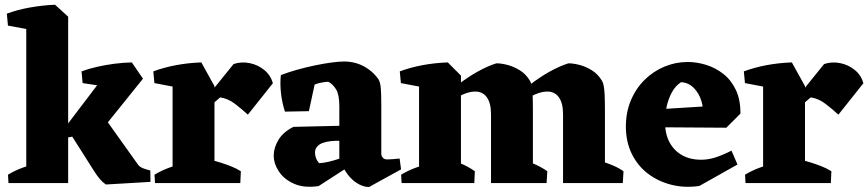

<svg xmlns="http://www.w3.org/2000/svg" viewBox="-20 -756 3586 793"><path d="M88.5 0V-683.8L207.2 -736.5L261.5 -687.2V0ZM203 -177.5 193.8 -202.5 255 -237.8 412.5 -445 524.5 -498.2 570.5 -431 395.5 -213.5ZM417.2 6Q403.2 -3.5 392.4 -16.5Q381.5 -29.5 369.2 -48.5L265 -212.8L413.8 -267.2L550.2 -75.8Q558 -65.8 571.2 -60.9Q584.5 -56 600.8 -51.8L601.5 -4.8ZM12.8 -650.2 8.2 -699.5Q51.8 -715.8 102.8 -724.9Q153.8 -734 206.5 -736.5L206 -665.8L129.8 -628.8ZM321.2 -412.8 316.8 -461.2Q347 -472.5 381.8 -480.2Q416.5 -488 453 -492.8Q489.5 -497.5 524.5 -498.2L521 -426L448 -393.8ZM15 0 13 -34.5Q41.5 -51.8 75 -64Q108.5 -76.2 136.5 -82.8L127 0Z M692.8 0V-445.5L811.5 -498.2L865.8 -400.2V0ZM764 -246 797.5 -309.5 944.8 -491.5Q976.5 -502.2 1010.8 -495.4Q1045 -488.5 1071.4 -467Q1097.8 -445.5 1107 -412.2L1003.8 -282.5Q979.5 -304.8 950.8 -326.9Q922 -349 889.5 -353.8ZM617.8 -412.8 613.2 -461.2Q656.8 -477.5 707.8 -487Q758.8 -496.5 811.5 -498.2L811 -427.5L734.8 -390.5ZM620.2 0 618.2 -34.5Q646.8 -51.8 680.2 -64Q713.8 -76.2 741.8 -82.8L732.2 0ZM819 0 844 -97Q864.8 -92.5 887.9 -85.4Q911 -78.2 933.6 -69.4Q956.2 -60.5 974.8 -48.8L972.5 0Z M1504 16.5Q1484 16.2 1463.5 5.6Q1443 -5 1425.2 -24.4Q1407.5 -43.8 1395.8 -69.5L1381.5 -75.2V-318.2Q1381.5 -365.2 1367.9 -387.2Q1354.2 -409.2 1335.5 -418.5Q1321 -417.5 1305.4 -414.4Q1289.8 -411.2 1279.5 -406.8L1255.8 -296.8L1157 -295Q1145.5 -329 1140.8 -368.9Q1136 -408.8 1140 -445.8Q1171.2 -458 1208 -468.2Q1244.8 -478.5 1281.1 -486Q1317.5 -493.5 1349.2 -497.8Q1381 -502 1401.2 -502Q1429.2 -502 1454.9 -493.9Q1480.5 -485.8 1503.2 -469.2Q1526 -452.8 1542.8 -429Q1550.5 -416.8 1552.6 -394Q1554.8 -371.2 1554.8 -326.5V-122Q1554.8 -111.8 1561.1 -104.6Q1567.5 -97.5 1579.2 -97.5Q1591 -97.5 1602.8 -98.6Q1614.5 -99.8 1630.5 -101.2L1636.5 -56.5ZM1296 12.5Q1236.5 21.5 1194.9 3.1Q1153.2 -15.2 1131.9 -47.8Q1110.5 -80.2 1110.5 -113.8Q1110.5 -145 1129.6 -177.6Q1148.8 -210.2 1191.8 -232L1413.2 -237.2L1412.2 -174.2L1384.2 -174.5Q1366 -175.2 1347.5 -173.2Q1329 -171.2 1314.1 -166.1Q1299.2 -161 1290.1 -150.9Q1281 -140.8 1281 -125Q1281 -114.2 1285.6 -102.1Q1290.2 -90 1298.8 -82Q1318 -83.2 1337.4 -87.9Q1356.8 -92.5 1375 -98.6Q1393.2 -104.8 1406 -108.8L1418.8 -66.8Z M1710.8 0V-445.5L1829.5 -498.2L1883.8 -443.8V0ZM2008 0V-284.8Q2008 -330.8 1990.1 -355Q1972.2 -379.2 1939.5 -377.8Q1917.2 -377 1891.2 -365.5Q1865.2 -354 1839.2 -337.4Q1813.2 -320.8 1789.2 -302.5L1784 -328.8Q1825.8 -370.8 1868.8 -404.1Q1911.8 -437.5 1953 -460.4Q1994.2 -483.2 2030.2 -494.5Q2050 -494.5 2075.5 -488Q2101 -481.5 2126.4 -466Q2151.8 -450.5 2168.5 -423Q2173.5 -414.8 2176.1 -400.8Q2178.8 -386.8 2179.9 -362.4Q2181 -338 2181 -295.5V0ZM2305.5 0V-284.8Q2305.5 -330.8 2287.6 -355Q2269.8 -379.2 2237 -377.8Q2214.8 -377 2188.8 -365.5Q2162.8 -354 2136.8 -337.4Q2110.8 -320.8 2086.8 -302.5L2081.5 -328.8Q2123.2 -370.8 2166.2 -404.1Q2209.2 -437.5 2250.5 -460.4Q2291.8 -483.2 2327.8 -494.5Q2347.5 -494.5 2373 -488Q2398.5 -481.5 2423.9 -466Q2449.2 -450.5 2466 -423Q2471 -414.8 2473.6 -400.8Q2476.2 -386.8 2477.4 -362.4Q2478.5 -338 2478.5 -295.5V0ZM1635.8 -412.8 1631.2 -461.2Q1674.8 -477.5 1725.8 -487Q1776.8 -496.5 1829.5 -498.2L1829 -427.5L1752.8 -390.5ZM1638.8 0 1636.8 -34.5Q1665.2 -51.8 1698.8 -64Q1732.2 -76.2 1760.2 -82.8L1750.8 0ZM1793.5 0 1818.5 -103Q1849.8 -95 1881.8 -81.5Q1913.8 -68 1941.2 -48.8L1939 0ZM2091 0 2116 -103Q2147.2 -95 2180.1 -81.5Q2213 -68 2240.5 -48.8L2237.5 0ZM2393.8 0 2418.8 -103Q2450 -95 2488.9 -81.5Q2527.8 -68 2555.2 -48.8L2552.2 0Z M2868.5 12Q2807.5 21 2752.5 7Q2697.5 -7 2655.2 -39.5Q2613 -72 2589 -121.4Q2565 -170.8 2565 -233.5Q2565 -292.5 2585.6 -341.4Q2606.2 -390.2 2641.9 -425.8Q2677.5 -461.2 2723.8 -480.6Q2770 -500 2820.2 -500Q2857.8 -500 2896.4 -488.1Q2935 -476.2 2967.4 -450.9Q2999.8 -425.5 3019.1 -384.9Q3038.5 -344.2 3038.2 -286.8L2882 -272.8Q2887 -306.2 2876.9 -339Q2866.8 -371.8 2845 -393.4Q2823.2 -415 2792.8 -416.5Q2770 -402 2755.2 -375Q2740.5 -348 2733.5 -316Q2726.5 -284 2726.5 -254.5Q2726.5 -203 2745.5 -167.9Q2764.5 -132.8 2798.1 -114.5Q2831.8 -96.2 2874 -96.2Q2905.5 -96.2 2935.6 -106Q2965.8 -115.8 3001.2 -133.8L3026 -76.5ZM2979.8 -228.5 2681 -230.5 2669 -302.8 2954.5 -320.5 3038.2 -286.8Z M3131.8 0V-445.5L3250.5 -498.2L3304.8 -400.2V0ZM3203 -246 3236.5 -309.5 3383.8 -491.5Q3415.5 -502.2 3449.8 -495.4Q3484 -488.5 3510.4 -467Q3536.8 -445.5 3546 -412.2L3442.8 -282.5Q3418.5 -304.8 3389.8 -326.9Q3361 -349 3328.5 -353.8ZM3056.8 -412.8 3052.2 -461.2Q3095.8 -477.5 3146.8 -487Q3197.8 -496.5 3250.5 -498.2L3250 -427.5L3173.8 -390.5ZM3059.2 0 3057.2 -34.5Q3085.8 -51.8 3119.2 -64Q3152.8 -76.2 3180.8 -82.8L3171.2 0ZM3258 0 3283 -97Q3303.8 -92.5 3326.9 -85.4Q3350 -78.2 3372.6 -69.4Q3395.2 -60.5 3413.8 -48.8L3411.5 0Z"/></svg>

Font: Eczar
Style: Regular
Weight: 400
Designer: Vaibhav Singh
Foundry: Rosetta Type Foundry
Version: Version 2.000